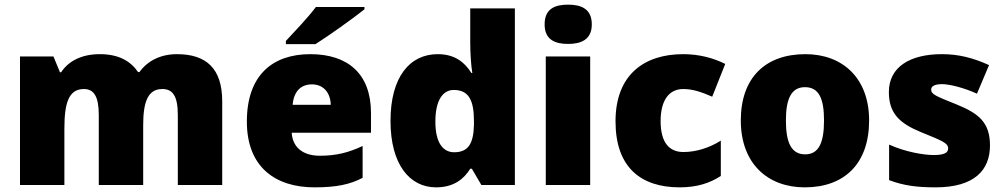

<svg xmlns="http://www.w3.org/2000/svg" viewBox="-20 -796 4319 826"><path d="M741 -563C672 -563 615 -535 580 -486H574C541 -534 490 -563 409 -563C327 -563 272 -530 243 -485H238L210 -553H66V0H257V-242C257 -352 275 -413 341 -413C384 -413 405 -381 405 -301V0H596V-258C596 -357 616 -413 678 -413C722 -413 745 -385 745 -301V0H936V-360C936 -502 867 -563 741 -563Z M1548 -756V-766H1339C1306 -721 1244 -657 1210 -620V-606H1337C1391 -640 1501 -718 1548 -756ZM1315 -563C1152 -563 1042 -472 1042 -273C1042 -76 1166 10 1333 10C1429 10 1487 -3 1540 -31V-168C1479 -139 1425 -126 1356 -126C1278 -126 1238 -167 1235 -225H1576V-310C1576 -479 1476 -563 1315 -563ZM1322 -433C1374 -433 1402 -394 1403 -345H1239C1244 -406 1277 -433 1322 -433Z M1856 10C1932 10 1976 -26 2003 -70H2010L2051 0H2195V-760H2003V-612C2003 -565 2007 -510 2012 -482H2008C1979 -528 1937 -563 1863 -563C1743 -563 1660 -465 1660 -276C1660 -89 1742 10 1856 10ZM1934 -141C1886 -141 1853 -181 1853 -273C1853 -366 1886 -409 1932 -409C1999 -409 2019 -361 2019 -274V-259C2017 -179 1995 -141 1934 -141Z M2424 -776C2368 -776 2323 -759 2323 -691C2323 -625 2368 -607 2424 -607C2479 -607 2526 -625 2526 -691C2526 -759 2479 -776 2424 -776ZM2519 -553H2328V0H2519Z M2904 10C2980 10 3035 -9 3081 -39V-191C3032 -160 2975 -142 2920 -142C2862 -142 2822 -179 2822 -275C2822 -368 2861 -413 2919 -413C2961 -413 2998 -400 3044 -380L3100 -521C3048 -547 2987 -563 2919 -563C2752 -563 2628 -475 2628 -274C2628 -77 2736 10 2904 10Z M3719 -278C3719 -461 3604 -563 3445 -563C3272 -563 3167 -461 3167 -278C3167 -93 3282 10 3442 10C3614 10 3719 -93 3719 -278ZM3361 -278C3361 -372 3385 -421 3443 -421C3503 -421 3525 -372 3525 -278C3525 -183 3503 -132 3444 -132C3384 -132 3361 -183 3361 -278Z M4239 -170C4239 -267 4193 -307 4097 -346C4005 -383 3986 -390 3986 -411C3986 -426 4003 -434 4033 -434C4066 -434 4128 -418 4183 -393L4235 -516C4166 -547 4105 -563 4032 -563C3895 -563 3804 -508 3804 -400C3804 -309 3849 -266 3941 -228C4034 -190 4059 -181 4059 -157C4059 -138 4040 -129 3997 -129C3955 -129 3875 -142 3805 -174V-21C3869 3 3926 10 4005 10C4173 10 4239 -65 4239 -170Z"/></svg>

Font: Noto Sans Canadian Aboriginal Black
Style: Regular
Weight: 900
Designer: Monotype Design Team, Typotheque's Kevin King
Foundry: Monotype Imaging Inc.
Version: Version 2.004